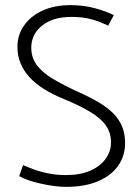

<svg xmlns="http://www.w3.org/2000/svg" viewBox="-20 -716 546 749"><path d="M55 -29Q68 -21 89.5 -13.5Q111 -6 137.5 0Q164 6 190 9.5Q216 13 237 13Q311 13 362.5 -9Q414 -31 441 -69.5Q468 -108 468 -158Q468 -194 456.5 -222Q445 -250 422.5 -273Q400 -296 365.5 -316.5Q331 -337 286 -357Q227 -384 185.5 -409Q144 -434 123 -463Q102 -492 102 -530Q102 -582 144 -616Q186 -650 258 -650Q293 -650 318.5 -645Q344 -640 364.5 -632Q385 -624 402 -616L424 -657Q394 -672 350 -684Q306 -696 256 -696Q192 -696 145.5 -674.5Q99 -653 73.5 -616Q48 -579 48 -533Q48 -499 60 -469.5Q72 -440 95 -415Q118 -390 152 -368.5Q186 -347 231 -329Q291 -304 332 -279.5Q373 -255 393 -226.5Q413 -198 413 -160Q413 -126 392.5 -97Q372 -68 333 -50.5Q294 -33 236 -33Q203 -33 171.5 -39Q140 -45 114 -54.5Q88 -64 70 -72Z"/></svg>

Font: Catamaran Thin ExtraLight
Style: Regular
Weight: 250
Version: Version 2.000